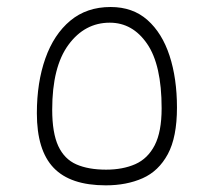

<svg xmlns="http://www.w3.org/2000/svg" viewBox="-20 -541 626 562"><path d="M289.6 1.5Q186 1.5 137 -49.8Q87.9 -101.1 87.9 -209.5Q87.9 -299.8 112.8 -370.1Q137.7 -440.4 185.8 -480.5Q233.9 -520.5 303.7 -520.5Q368.7 -520.5 411.6 -482.4Q454.6 -444.3 476.3 -377.9Q498 -311.5 498 -226.1Q498 -139.6 471.2 -89.8Q444.3 -40 397.5 -19.3Q350.6 1.5 289.6 1.5ZM290.5 -44.4Q339.4 -44.4 376 -60.5Q412.6 -76.7 432.9 -116Q453.1 -155.3 453.1 -224.1Q453.1 -351.1 410.6 -412.8Q368.2 -474.6 301.3 -474.6Q228 -474.6 180.4 -409.9Q132.8 -345.2 132.8 -220.2Q132.8 -151.9 150.6 -113.5Q168.5 -75.2 203.6 -59.8Q238.8 -44.4 290.5 -44.4Z"/></svg>

Font: Cascadia Code NF ExtraLight
Style: Regular
Weight: 200
Monospace: yes
Designer: Aaron Bell
Foundry: Saja Typeworks
Version: Version 2404.023; ttfautohint (v1.8.4)